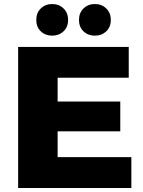

<svg xmlns="http://www.w3.org/2000/svg" viewBox="-20 -933 712 953"><path d="M632 -153V0H70V-700H619V-547H266V-429H577V-281H266V-153ZM160 -834Q160 -869 182.5 -891Q205 -913 239 -913Q273 -913 295.5 -891Q318 -869 318 -834Q318 -799 295.5 -777.5Q273 -756 239 -756Q205 -756 182.5 -777.5Q160 -799 160 -834ZM372 -834Q372 -869 394.5 -891Q417 -913 451 -913Q485 -913 507.5 -891Q530 -869 530 -834Q530 -799 507.5 -777.5Q485 -756 451 -756Q417 -756 394.5 -777.5Q372 -799 372 -834Z"/></svg>

Font: Idrija
Style: Regular
Weight: 800
Designer: Julieta Ulanovsky
Foundry: Julieta Ulanovsky
Version: Version 7.200